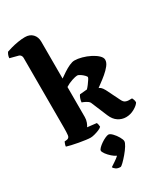

<svg xmlns="http://www.w3.org/2000/svg" viewBox="-265 -906 1109 1280"><g transform="rotate(-30 289.0 -265.5)"><path d="M195 0Q183 0 159.5 -3Q136 -6 108.5 -11Q81 -16 57 -21.5Q33 -27 21 -31Q21 -38 24.5 -48.5Q28 -59 31 -65L50 -67Q68 -70 70.5 -90Q73 -110 73 -147V-685Q73 -694 68 -702Q63 -710 54 -713L-11 -730Q-10 -745 -5 -756Q0 -767 4 -772Q15 -776 39.5 -783Q64 -790 93.5 -795Q123 -800 149 -800Q186 -800 207.5 -777.5Q229 -755 229 -719V-435Q247 -448 270.5 -463.5Q294 -479 317 -489.5Q340 -500 357 -500Q382 -500 413 -491.5Q444 -483 472.5 -468.5Q501 -454 519.5 -436.5Q538 -419 538 -402Q538 -381 520.5 -359Q503 -337 478.5 -316.5Q454 -296 433 -281Q412 -266 405 -260Q411 -259 420 -251.5Q429 -244 440 -224L491 -121Q501 -100 513.5 -94.5Q526 -89 537 -89H564Q567 -84 570.5 -74.5Q574 -65 574 -53Q564 -35 533 -17.5Q502 0 468 0Q436 0 408.5 -18Q381 -36 365 -74L312 -201Q304 -213 287.5 -221.5Q271 -230 259 -234Q260 -249 265.5 -264Q271 -279 277 -286L333 -291Q342 -300 353 -314.5Q364 -329 372 -341.5Q380 -354 380 -358Q381 -363 370.5 -374Q360 -385 346 -394.5Q332 -404 322 -404Q310 -404 282 -395Q254 -386 229 -370V-139Q229 -118 222 -99.5Q215 -81 208 -72L278 -64Q281 -59 283 -49.5Q285 -40 285 -32Q278 -24 261.5 -17Q245 -10 226 -5Q207 0 195 0ZM269 269Q248 269 235 260Q222 251 218 241Q234 230 252.5 218Q271 206 286 192Q270 185 252 169Q234 153 221.5 136Q209 119 209 109Q209 101 220.5 89.5Q232 78 248 67Q264 56 280.5 48.5Q297 41 306 41Q318 41 335 58.5Q352 76 364.5 98Q377 120 377 132Q377 144 363 166.5Q349 189 329 212.5Q309 236 292 252.5Q275 269 269 269Z"/></g></svg>

Font: Texturina ExtraBold
Style: Regular
Weight: 800
Designer: Guillermo Torres Carreño
Foundry: Omnibus-Type
Version: Version 1.002; ttfautohint (v1.8.3)